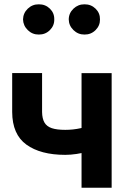

<svg xmlns="http://www.w3.org/2000/svg" viewBox="-20 -883 581 903"><path d="M505.1 -539.1V0H363.5V-539.1ZM435.9 -302.1V-184.6Q418.9 -177 393.5 -170.1Q368 -163.2 339.9 -158.9Q311.8 -154.7 286.9 -154.7Q170.8 -154.7 104.2 -202.8Q37.7 -250.9 37.3 -356.4V-539.5H177.9V-356.4Q178.4 -324.9 189.2 -306.5Q199.9 -288.2 223.6 -280.2Q247.4 -272.3 286.9 -272.3Q323.9 -272.3 359.3 -280.1Q394.7 -288 435.9 -302.1ZM162.5 -720.5Q132.3 -720.2 110.7 -741.4Q89.1 -762.6 88.3 -791.8Q89.1 -821.6 110.7 -842.3Q132.3 -863 162.5 -862.7Q193.4 -863 214.6 -842.3Q235.9 -821.6 235.2 -791.8Q235.9 -762.6 214.6 -741.4Q193.4 -720.2 162.5 -720.5ZM377.5 -720.5Q347.4 -720.2 325.6 -741.4Q303.8 -762.6 303.3 -791.8Q303.8 -821.6 325.6 -842.3Q347.4 -863 377.5 -862.7Q408.1 -863 429.4 -842.3Q450.7 -821.6 450.2 -791.8Q450.7 -762.6 429.4 -741.4Q408.1 -720.2 377.5 -720.5Z"/></svg>

Font: Inter Display V
Style: Regular
Weight: 400
Designer: Rasmus Andersson
Foundry: rsms
Version: Version 3.015;git-src